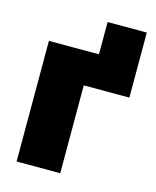

<svg xmlns="http://www.w3.org/2000/svg" viewBox="-106 -761 677 834"><g transform="rotate(15 233.0 -344.0)"><path d="M273.9 -542.5V-687.5H450.2V-542.5ZM450.2 -542.5V-395H245.1V0H48.8V-542.5Z"/></g></svg>

Font: Inter 16pt Black
Style: Regular
Weight: 900
Version: Version 4.001;git-66647c0bb